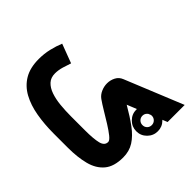

<svg xmlns="http://www.w3.org/2000/svg" viewBox="-143 -946 1191 1191"><g transform="rotate(45 452.5 -350.0)"><path d="M688.5 -467.3Q688.5 -506.3 716.6 -534.2Q744.6 -562 783.7 -562Q822.8 -562 850.6 -534.2Q878.4 -506.3 878.4 -467.3Q878.4 -428.2 850.6 -400.1Q822.8 -372.1 783.7 -372.1Q744.6 -372.1 716.6 -400.1Q688.5 -428.2 688.5 -467.3ZM742.2 -467.3Q742.2 -450.2 754.2 -438.2Q766.1 -426.3 783.7 -426.3Q801.3 -426.3 813 -438Q824.7 -449.7 824.7 -467.3Q824.7 -484.9 812.7 -496.8Q800.8 -508.8 783.7 -508.8Q766.6 -508.8 754.4 -496.6Q742.2 -484.4 742.2 -467.3ZM555.7 0H432.1Q349.6 0 278.1 -12.5Q206.5 -24.9 152.6 -54.4Q98.6 -84 68.6 -134.5Q38.6 -185.1 38.6 -261.7Q38.6 -308.1 48.8 -351.6Q59.1 -395 74.2 -431.6L199.7 -384.3Q191.4 -360.8 182.1 -329.6Q172.9 -298.3 172.9 -269.5Q172.9 -232.4 194.3 -209.2Q215.8 -186 252.4 -173.3Q289.1 -160.6 335.4 -156Q381.8 -151.4 432.1 -151.4H555.2Q629.9 -151.4 668.7 -161.1Q707.5 -170.9 707.5 -202.1Q707.5 -215.3 683.3 -234.6Q659.2 -253.9 623.3 -276.4Q587.4 -298.8 550.5 -320.8Q513.7 -342.8 488.3 -360.8Q467.3 -376 456.1 -401.6Q444.8 -427.2 444.8 -454.1Q444.8 -482.9 458 -508.3Q471.2 -533.7 498.5 -544.4L880.4 -700.2V-550.3L625 -446.8Q691.9 -408.2 740.5 -372.3Q789.1 -336.4 815.2 -295.4Q841.3 -254.4 841.3 -200.2Q841.3 -120.1 804.7 -76.7Q768.1 -33.2 703.6 -16.6Q639.2 0 555.7 0Z"/></g></svg>

Font: Vazirmatn RD Black
Style: Regular
Weight: 900
Designer: Saber Rastikerdar
Foundry: Saber Rastikerdar
Version: Version 32.102